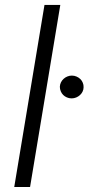

<svg xmlns="http://www.w3.org/2000/svg" viewBox="-20 -747 354 767"><path d="M157.7 -727.3H220.9L100.1 0H36.9ZM267 -445Q277 -445 285.7 -441.2Q294.4 -437.5 300.8 -431.3Q307.2 -425.1 310.7 -416.5Q314.3 -408 313.9 -398.4Q313.9 -389.6 310 -381.4Q306.1 -373.2 299.5 -367.2Q293 -361.2 284.3 -357.6Q275.6 -354 266 -354Q256 -354 247.3 -357.8Q238.6 -361.5 232.4 -367.7Q226.2 -373.9 222.7 -382.5Q219.1 -391 219.1 -400.6Q219.5 -409.8 223.4 -417.8Q227.3 -425.8 233.8 -431.8Q240.4 -437.9 248.9 -441.4Q257.5 -445 267 -445Z"/></svg>

Font: Inter P Light
Style: Italic
Weight: 300
Italic angle: 9.39999°
Designer: Rasmus Andersson
Foundry: rsms
Version: Version 3.018;git-588b23468